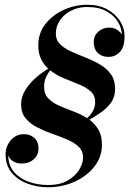

<svg xmlns="http://www.w3.org/2000/svg" viewBox="-20 -780 546 810"><path d="M410 -169.5Q410 -117.5 378 -77Q346 -36.5 294.2 -13.2Q242.5 10 182.5 10Q138.5 10 97.5 -4.8Q56.5 -19.5 30 -50.5Q3.5 -81.5 3.5 -129.5Q3.5 -162 25.2 -188Q47 -214 80.5 -214Q107 -214 124.8 -198.2Q142.5 -182.5 142.5 -153.5Q142.5 -126 122.2 -108Q102 -90 72 -90Q50 -90 34.5 -100Q19 -110 14.5 -125Q15.5 -81.5 39.8 -53.8Q64 -26 102 -12.8Q140 0.5 182.5 0.5Q233.5 0.5 266.2 -18.8Q299 -38 314.8 -65Q330.5 -92 330.5 -115Q330.5 -143 311.8 -161Q293 -179 263.2 -191.5Q233.5 -204 200 -215.8Q166.5 -227.5 136.8 -242.8Q107 -258 88 -281Q69 -304 69 -340Q69 -372.5 87.8 -401.8Q106.5 -431 133.2 -453.8Q160 -476.5 183.5 -490Q165 -507 153.2 -531Q141.5 -555 141.5 -589Q141.5 -641 172.2 -679.5Q203 -718 250.2 -739Q297.5 -760 347.5 -760Q396.5 -760 431.8 -740.8Q467 -721.5 486.2 -691.5Q505.5 -661.5 505.5 -628.5Q505.5 -582.5 486.2 -561.2Q467 -540 437 -540Q410.5 -540 393 -556.2Q375.5 -572.5 375.5 -603.5Q375.5 -629.5 394.8 -646.5Q414 -663.5 439.5 -663.5Q462.5 -663.5 476.2 -652.8Q490 -642 494 -635.5Q493 -662.5 476.8 -689Q460.5 -715.5 428.5 -733Q396.5 -750.5 347 -750.5Q311 -750.5 281 -735.5Q251 -720.5 233.2 -694.8Q215.5 -669 215.5 -638Q215.5 -611 233.5 -593.5Q251.5 -576 280 -563Q308.5 -550 340.5 -537.5Q372.5 -525 401 -508.5Q429.5 -492 447.5 -467.2Q465.5 -442.5 465.5 -404.5Q465.5 -371.5 449 -348Q432.5 -324.5 407.5 -307Q382.5 -289.5 357.5 -275Q380.5 -258 395.2 -233Q410 -208 410 -169.5ZM166 -414Q166 -383 183.8 -364.8Q201.5 -346.5 229.5 -334.2Q257.5 -322 289 -310.2Q320.5 -298.5 347.5 -281.5Q362.5 -295 372 -311.8Q381.5 -328.5 381.5 -349.5Q381.5 -377.5 362.2 -394.8Q343 -412 313.2 -424Q283.5 -436 251 -449.2Q218.5 -462.5 192 -483Q182 -471.5 174 -453.8Q166 -436 166 -414Z"/></svg>

Font: Bodoni* 24pt Medium
Style: Italic
Weight: 500
Italic angle: -13°
Version: Version 2.3